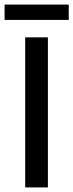

<svg xmlns="http://www.w3.org/2000/svg" viewBox="-23 -818 320 838"><path d="M87 0V-655H186V0ZM-3 -731V-798H277V-731Z"/></svg>

Font: Mada Medium
Style: Regular
Weight: 500
Designer: Khaled Hosny
Version: Version 1.5